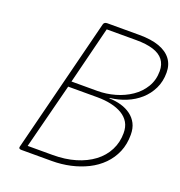

<svg xmlns="http://www.w3.org/2000/svg" viewBox="-153 -1003 1060 1132"><g transform="rotate(20 377.5 -437.5)"><path d="M106 0Q87 0 91 -15L304 -860Q308 -875 328 -875H528Q603 -875 653 -857Q703 -839 729 -804.5Q755 -770 755 -720Q755 -665 733.5 -620.5Q712 -576 675.5 -543.5Q639 -511 591.5 -491.5Q544 -472 491 -466L490 -463Q530 -462 564.5 -452Q599 -442 625.5 -422.5Q652 -403 667 -374Q682 -345 682 -304Q682 -244 661.5 -196Q641 -148 604.5 -111Q568 -74 519 -49.5Q470 -25 413.5 -12.5Q357 0 297 0ZM133 -35H290Q368 -35 432 -54Q496 -73 542.5 -108Q589 -143 614 -192Q639 -241 639 -299Q639 -338 623 -365Q607 -392 578 -409.5Q549 -427 509 -436Q469 -445 421 -445H238ZM246 -480H408Q464 -480 518.5 -495.5Q573 -511 617 -541Q661 -571 687.5 -615Q714 -659 714 -715Q714 -757 692.5 -785Q671 -813 628 -826.5Q585 -840 522 -840H336Z"/></g></svg>

Font: Playwrite IS Thin
Style: Regular
Weight: 250
Designer: Veronika Burian, José Scaglione
Foundry: TypeTogether
Version: Version 1.002